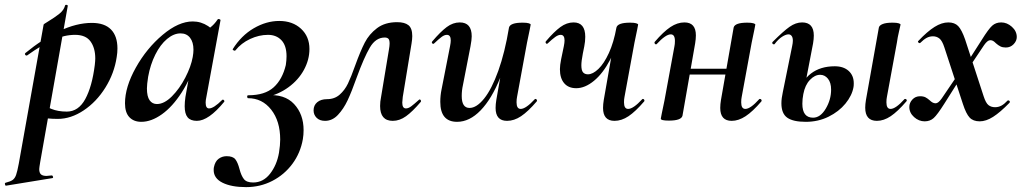

<svg xmlns="http://www.w3.org/2000/svg" viewBox="-92 -487 4193 788"><path d="M-69 263Q-49 258 -40 251.5Q-31 245 -26 231Q-21 217 -15 185L87 -386Q87 -388 104 -398Q132 -415 151 -430Q170 -445 175 -464Q176 -468 181.5 -467Q187 -466 186 -462L73 178Q69 202 69 207Q69 222 76 228.5Q83 235 99 235Q104 235 120 233Q124 233 125.5 238Q127 243 123 244L-67 275Q-70 276 -71.5 270Q-73 264 -69 263ZM57 -8 67 -70Q92 -51 119 -40Q146 -29 182 -29Q230 -29 258 -80.5Q286 -132 297 -220Q299 -238 299 -247Q299 -290 279.5 -317Q260 -344 216 -344Q173 -344 126.5 -323.5Q80 -303 20 -260Q19 -259 17 -259Q13 -259 11 -263Q9 -267 13 -270Q81 -326 151.5 -359.5Q222 -393 285 -393Q337 -393 363.5 -366Q390 -339 390 -288Q390 -271 387 -253Q377 -186 340.5 -127.5Q304 -69 251.5 -34Q199 1 145 1Q100 1 57 -8Z M421 -63Q421 -130 465.5 -209.5Q510 -289 575.5 -344Q641 -399 699 -399Q733 -399 762 -380Q791 -361 794 -324L734 -357Q751 -359 769.5 -373Q788 -387 801 -407Q803 -409 805 -409Q808 -409 811 -407Q814 -405 813 -404L755 -89Q752 -76 752 -66Q752 -42 766 -42Q785 -42 820 -77Q821 -78 823 -78Q826 -78 828 -74.5Q830 -71 828 -69Q764 9 716 9Q690 9 678 -5.5Q666 -20 666 -51Q666 -68 669 -89L694 -229L715 -246Q692 -167 654 -108Q616 -49 572.5 -18Q529 13 488 13Q457 13 439 -6Q421 -25 421 -63ZM699 -253Q702 -270 702 -283Q702 -314 688 -332Q674 -350 649 -350Q621 -350 593.5 -327Q566 -304 545.5 -263Q525 -222 516 -172Q511 -140 511 -124Q511 -91 522 -75.5Q533 -60 552 -60Q582 -60 613.5 -91.5Q645 -123 668.5 -168.5Q692 -214 699 -253Z M1084 -256Q1084 -300 1063 -322Q1042 -344 1008 -344Q971 -344 934.5 -327Q898 -310 874 -280Q873 -279 871 -279Q868 -279 865 -281.5Q862 -284 863 -285Q898 -341 949.5 -371Q1001 -401 1054 -401Q1109 -401 1143.5 -369Q1178 -337 1178 -286Q1178 -242 1155.5 -200.5Q1133 -159 1092 -129Q1051 -99 999 -88L1002 -96Q1076 -102 1115 -60Q1154 -18 1154 47Q1154 66 1151 84Q1141 141 1108 185.5Q1075 230 1025.5 255.5Q976 281 918 281Q858 281 821.5 263Q785 245 785 211Q785 203 786 199Q791 175 805.5 164.5Q820 154 838 154Q864 154 874 167Q884 180 891 207Q898 234 909 248Q920 262 947 262Q988 262 1016 226.5Q1044 191 1053 140Q1058 108 1058 86Q1058 10 1021 -37Q984 -84 926 -84Q923 -84 922.5 -90Q922 -96 927 -96Q995 -96 1031 -128.5Q1067 -161 1081 -220Q1084 -240 1084 -256Z M1195 -34Q1195 -55 1210 -67.5Q1225 -80 1250 -80Q1281 -80 1302 -98.5Q1323 -117 1336 -144Q1349 -171 1366 -219Q1387 -277 1405 -312Q1423 -347 1455.5 -371.5Q1488 -396 1538 -396Q1569 -396 1584.5 -383.5Q1600 -371 1600 -339Q1600 -326 1597 -308L1561 -89Q1559 -71 1559 -66Q1559 -42 1574 -42Q1584 -42 1595.5 -50.5Q1607 -59 1627 -77Q1629 -79 1630 -79Q1633 -79 1635 -75.5Q1637 -72 1635 -69Q1601 -29 1574.5 -10Q1548 9 1520 9Q1468 9 1468 -52Q1468 -70 1472 -89L1504 -282Q1507 -299 1507 -308Q1507 -323 1502 -328Q1497 -333 1487 -333Q1450 -333 1426 -292Q1402 -251 1372 -169Q1351 -110 1334.5 -75Q1318 -40 1295 -15.5Q1272 9 1242 9Q1220 9 1207.5 -3.5Q1195 -16 1195 -34Z M1715 -69Q1715 -95 1720 -119L1755 -297Q1758 -312 1758 -321Q1758 -344 1742 -344Q1732 -344 1720.5 -335.5Q1709 -327 1690 -309Q1688 -307 1686 -307Q1683 -307 1681 -310.5Q1679 -314 1682 -317Q1716 -357 1741.5 -376Q1767 -395 1795 -395Q1844 -395 1844 -338Q1844 -324 1839 -297L1808 -138Q1803 -116 1803 -93Q1803 -44 1835 -44Q1864 -44 1895 -82.5Q1926 -121 1953 -196Q1980 -271 1997 -374L2015 -373Q1996 -255 1961 -168Q1926 -81 1880.5 -34Q1835 13 1784 13Q1715 13 1715 -69ZM1942 -44Q1942 -59 1945 -77L1997 -374Q2002 -394 2053 -394Q2070 -394 2078 -391.5Q2086 -389 2086 -386L2082 -365Q2072 -318 2071 -312L2030 -89Q2028 -80 2028 -67Q2028 -40 2045 -40Q2066 -40 2103 -80Q2104 -81 2106 -81Q2109 -81 2111 -77.5Q2113 -74 2111 -71Q2075 -29 2046.5 -10Q2018 9 1989 9Q1942 9 1942 -44Z M2206 -203Q2206 -219 2211 -244L2222 -297Q2225 -312 2225 -321Q2225 -344 2209 -344Q2199 -344 2186.5 -335Q2174 -326 2156 -309Q2154 -307 2153 -307Q2150 -307 2148 -310.5Q2146 -314 2148 -317Q2182 -357 2208 -376Q2234 -395 2262 -395Q2310 -395 2310 -336Q2310 -317 2306 -297L2300 -267Q2294 -236 2294 -219Q2294 -198 2301 -190Q2308 -182 2321 -182Q2341 -182 2364 -204Q2387 -226 2407 -269.5Q2427 -313 2438 -374L2457 -373Q2442 -299 2412.5 -242.5Q2383 -186 2346 -155.5Q2309 -125 2273 -125Q2241 -125 2223.5 -145.5Q2206 -166 2206 -203ZM2383 -44Q2383 -59 2386 -77L2438 -374Q2443 -394 2494 -394Q2511 -394 2519 -391.5Q2527 -389 2527 -386L2523 -365Q2513 -318 2512 -312L2471 -89Q2469 -80 2469 -67Q2469 -40 2486 -40Q2507 -40 2544 -80Q2545 -81 2547 -81Q2550 -81 2552 -77.5Q2554 -74 2552 -71Q2516 -29 2487.5 -10Q2459 9 2430 9Q2383 9 2383 -44Z M2620 0 2624 -21Q2634 -68 2635 -74L2676 -297Q2678 -306 2678 -319Q2678 -346 2661 -346Q2640 -346 2603 -306Q2602 -305 2600 -305Q2597 -305 2595 -308.5Q2593 -312 2595 -315Q2631 -357 2659.5 -376Q2688 -395 2717 -395Q2764 -395 2764 -342Q2764 -327 2761 -309L2709 -12Q2704 8 2653 8Q2620 8 2620 0ZM2699 -205H2941L2938 -181H2696ZM2864 -44Q2864 -59 2867 -77L2919 -374Q2924 -394 2975 -394Q2992 -394 3000 -391.5Q3008 -389 3008 -386L3004 -365Q2994 -318 2993 -312L2952 -89Q2950 -80 2950 -67Q2950 -40 2967 -40Q2988 -40 3024 -80Q3025 -81 3027 -81Q3031 -81 3033 -77.5Q3035 -74 3033 -71Q2997 -29 2968 -10Q2939 9 2911 9Q2864 9 2864 -44Z M3459 -45Q3459 -59 3462 -77L3515 -374Q3517 -383 3531 -388.5Q3545 -394 3571 -394Q3588 -394 3596 -391.5Q3604 -389 3604 -386Q3603 -380 3597.5 -357Q3592 -334 3589 -312L3548 -89Q3546 -80 3546 -67Q3546 -40 3563 -40Q3584 -40 3620 -80Q3621 -81 3623 -81Q3627 -81 3629 -77.5Q3631 -74 3628 -71Q3592 -29 3563.5 -10Q3535 9 3507 9Q3459 9 3459 -45ZM3115 -63Q3115 -83 3121 -110L3159 -297Q3162 -311 3162 -320Q3162 -333 3157 -339.5Q3152 -346 3144 -346Q3133 -346 3117.5 -336Q3102 -326 3087 -306Q3086 -305 3084 -305Q3080 -305 3078 -308.5Q3076 -312 3079 -315Q3123 -359 3148.5 -377Q3174 -395 3200 -395Q3248 -395 3248 -341Q3248 -327 3245 -309L3205 -101Q3201 -81 3201 -61Q3201 -4 3245 -4Q3275 -4 3297 -41Q3319 -78 3319 -119Q3319 -148 3306 -164Q3293 -180 3274 -180Q3252 -180 3232 -159Q3212 -138 3205 -101L3189 -102Q3197 -155 3236 -185Q3275 -215 3334 -215Q3370 -215 3391 -196Q3412 -177 3412 -145Q3412 -135 3411 -130Q3405 -95 3378 -62Q3351 -29 3308.5 -8Q3266 13 3215 13Q3163 13 3139 -4Q3115 -21 3115 -63Z M3860 -60 3784 -292Q3775 -320 3763.5 -329Q3752 -338 3737 -338Q3723 -338 3711 -331.5Q3699 -325 3685 -311Q3684 -310 3682 -310Q3679 -310 3676.5 -313.5Q3674 -317 3677 -319Q3714 -358 3743.5 -376.5Q3773 -395 3800 -395Q3826 -395 3840.5 -380Q3855 -365 3869 -325L3945 -92Q3954 -64 3965 -55.5Q3976 -47 3992 -47Q4006 -47 4018 -53.5Q4030 -60 4043 -74Q4044 -75 4046 -75Q4050 -75 4052 -71.5Q4054 -68 4051 -65Q4013 -26 3984 -7.5Q3955 11 3929 11Q3902 11 3887.5 -4.5Q3873 -20 3860 -60ZM3640 -48Q3640 -65 3652.5 -78.5Q3665 -92 3684 -92Q3698 -92 3706.5 -87.5Q3715 -83 3724 -75Q3729 -70 3735 -66.5Q3741 -63 3748 -63Q3759 -63 3773 -83L3853 -201L3863 -187L3784 -62Q3755 -16 3740 -2.5Q3725 11 3703 11Q3679 11 3659.5 -6.5Q3640 -24 3640 -48ZM3857 -198 3937 -323Q3965 -368 3980 -381.5Q3995 -395 4017 -395Q4041 -395 4061 -377Q4081 -359 4081 -335Q4081 -319 4068 -305.5Q4055 -292 4036 -292Q4023 -292 4014 -296.5Q4005 -301 3996 -309Q3989 -316 3984 -319Q3979 -322 3972 -322Q3961 -322 3947 -302L3868 -184Z"/></svg>

Font: Cormorant Infant
Style: Bold Italic
Weight: 700
Italic angle: -10°
Designer: Christian Thalmann (Catharsis Fonts)
Foundry: Catharsis Fonts
Version: Version 4.000